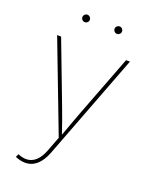

<svg xmlns="http://www.w3.org/2000/svg" viewBox="-167 -807 878 1106"><g transform="rotate(20 272.0 -254.0)"><path d="M65.4 194.3C86.4 203.6 107.9 208 126 208C179.7 208 220.7 171.9 247.1 103.5L495.1 -545.9H471.2L325.2 -164.1C306.2 -114.7 289.1 -65.4 271 -16.1C254.4 -65.4 237.3 -114.7 218.3 -164.1L73.2 -545.9H48.8L259.8 6.8L226.1 95.2C196.3 173.8 146.5 203.6 79.1 176.8L74.2 174.8ZM370.1 -670.4C382.8 -670.4 393.1 -680.7 393.1 -693.4C393.1 -706.1 382.8 -716.3 370.1 -716.3C357.4 -716.3 347.2 -706.1 347.2 -693.4C347.2 -680.7 357.4 -670.4 370.1 -670.4ZM172.9 -670.4C185.5 -670.4 195.8 -680.7 195.8 -693.4C195.8 -706.1 185.5 -716.3 172.9 -716.3C160.2 -716.3 149.9 -706.1 149.9 -693.4C149.9 -680.7 160.2 -670.4 172.9 -670.4Z"/></g></svg>

Font: Raveo Thin
Style: Regular
Weight: 100
Designer: Jakub Foglar, Rasmus Andersson (Inter)
Foundry: Jakubfoglar.com
Version: Version 1.100;Glyphs 3.2.3 (3260)